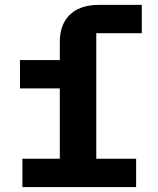

<svg xmlns="http://www.w3.org/2000/svg" viewBox="-20 -760 640 780"><path d="M71 0H533V-115.1H371.1V-625H556.1V-740.1H381C273.1 -740.1 223 -677.9 223 -590.9V-516H61.1V-400.9H223V-115.1H71Z"/></svg>

Font: Margiela Mono Bold
Style: Regular
Weight: 700
Designer: Mike Abbink, Paul van der Laan, Pieter van Rosmalen
Foundry: Bold Monday
Version: Version 2.003 2021